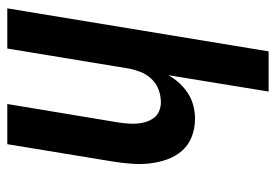

<svg xmlns="http://www.w3.org/2000/svg" viewBox="-138 -638 775 540"><g transform="rotate(90 250.0 -367.5)"><path d="M3 0 124 -735H237L191 -453Q200 -469 213 -483.5Q226 -498 242.5 -508.5Q259 -519 277.5 -523.5Q296 -528 313 -528Q340 -528 363.5 -519Q387 -510 403 -492Q419 -474 427.5 -450.5Q436 -427 439 -401.5Q442 -376 440 -350Q438 -324 434 -298L385 0H272L324 -313Q326 -326 327 -339.5Q328 -353 327 -366Q326 -379 322 -391Q318 -403 311 -412.5Q304 -422 292 -427Q280 -432 267 -432Q249 -432 231.5 -425.5Q214 -419 201 -405Q188 -391 181.5 -374Q175 -357 172 -340L116 0Z"/></g></svg>

Font: Iosevka Custom
Style: Bold Italic
Weight: 700
Italic angle: -9°
Designer: Belleve Invis
Foundry: Belleve Invis
Version: Version 30.3.1; ttfautohint (v1.8.3)